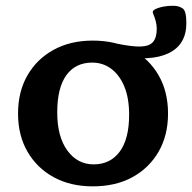

<svg xmlns="http://www.w3.org/2000/svg" viewBox="-20 -650 681 681"><path d="M391 -496Q448 -484 479 -485Q510 -486 523 -501.5Q536 -517 536 -548Q536 -561 532.5 -574.5Q529 -588 523 -602Q519 -610 528 -616Q541 -623 559.5 -626.5Q578 -630 596.5 -629.5Q615 -629 628 -620Q641 -611 641 -568Q641 -492 578.5 -461.5Q516 -431 398 -451ZM309 11Q230 11 170.5 -21.5Q111 -54 77.5 -112Q44 -170 44 -247Q44 -325 77.5 -383Q111 -441 170.5 -473.5Q230 -506 309 -506Q390 -506 449.5 -473.5Q509 -441 542.5 -383Q576 -325 576 -247Q576 -170 542.5 -112Q509 -54 449.5 -21.5Q390 11 309 11ZM312 -67Q371 -67 404.5 -112Q438 -157 438 -243Q438 -302 421 -343Q404 -384 374.5 -406Q345 -428 307 -428Q248 -428 215.5 -383.5Q183 -339 183 -251Q183 -165 219 -116Q255 -67 312 -67Z"/></svg>

Font: Hahmlet SemiBold
Style: Regular
Weight: 600
Version: Version 1.002